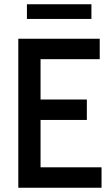

<svg xmlns="http://www.w3.org/2000/svg" viewBox="-20 -882 526 902"><path d="M66 0V-700H448.5V-604H170.5V-414.5H388V-318.5H170.5V-96H457V0ZM106.5 -793V-862H409.5V-793Z"/></svg>

Font: Cabin Condensed Medium
Style: Regular
Weight: 500
Width: 3
Designer: Pablo Impallari
Foundry: Pablo Impallari. http://www.impallari.com Igino Marini. http://www.ikern.com
Version: Version 3.001; ttfautohint (v1.8.3)